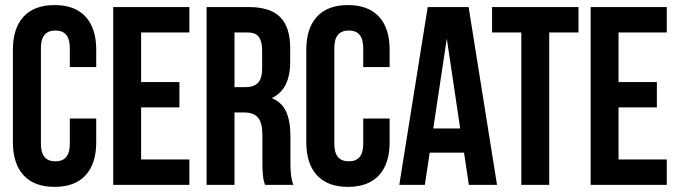

<svg xmlns="http://www.w3.org/2000/svg" viewBox="-20 -728 2673 756"><path d="M254.9 -261.2H358.9V-168Q358.9 -83.5 316.9 -37.8Q274.9 7.8 194.8 7.8Q114.7 7.8 72.8 -37.8Q30.8 -83.5 30.8 -168V-532.2Q30.8 -616.7 72.8 -662.4Q114.7 -708 194.8 -708Q274.9 -708 316.9 -662.4Q358.9 -616.7 358.9 -532.2V-463.9H254.9V-539.1Q254.9 -607.9 198.2 -607.9Q141.1 -607.9 141.1 -539.1V-161.1Q141.1 -92.8 198.2 -92.8Q254.9 -92.8 254.9 -161.1Z M535.6 -600.1V-404.8H686.5V-305.2H535.6V-100.1H725.6V0H425.8V-700.2H725.6V-600.1Z M1135.3 0H1023.4Q1019.5 -12.2 1018.1 -18.3Q1016.6 -24.4 1014.9 -41.7Q1013.2 -59.1 1013.2 -85.9V-195.8Q1013.2 -244.1 996.1 -264.6Q979 -285.2 941.4 -285.2H903.3V0H793.5V-700.2H959.5Q1043.9 -700.2 1083.3 -660.6Q1122.6 -621.1 1122.6 -539.1V-483.9Q1122.6 -376 1050.3 -341.8Q1089.8 -325.2 1106.7 -288.1Q1123.5 -251 1123.5 -192.9V-85Q1123.5 -26.9 1135.3 0ZM956.5 -600.1H903.3V-384.8H946.3Q979 -384.8 995.6 -401.6Q1012.2 -418.5 1012.2 -459V-527.8Q1012.2 -565.4 999 -582.8Q985.8 -600.1 956.5 -600.1Z M1410.2 -261.2H1514.2V-168Q1514.2 -83.5 1472.2 -37.8Q1430.2 7.8 1350.1 7.8Q1270 7.8 1228 -37.8Q1186 -83.5 1186 -168V-532.2Q1186 -616.7 1228 -662.4Q1270 -708 1350.1 -708Q1430.2 -708 1472.2 -662.4Q1514.2 -616.7 1514.2 -532.2V-463.9H1410.2V-539.1Q1410.2 -607.9 1353.5 -607.9Q1296.4 -607.9 1296.4 -539.1V-161.1Q1296.4 -92.8 1353.5 -92.8Q1410.2 -92.8 1410.2 -161.1Z M1825.2 -700.2 1937 0H1826.2L1807.1 -127H1671.9L1652.8 0H1552.2L1664.1 -700.2ZM1739.3 -576.2 1686 -222.2H1792Z M1917.5 -600.1V-700.2H2257.8V-600.1H2142.6V0H2032.7V-600.1Z M2415.5 -600.1V-404.8H2566.4V-305.2H2415.5V-100.1H2605.5V0H2305.7V-700.2H2605.5V-600.1Z"/></svg>

Font: VL Bebas Neue Bold
Style: Regular
Weight: 700
Designer: Ryoichi Tsunekawa
Foundry: Ryoichi Tsunekawa
Version: Version 1.300